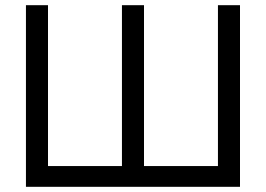

<svg xmlns="http://www.w3.org/2000/svg" viewBox="-20 -720 1025 740"><path d="M820 -80H535V-700H450V-80H165V-700H80V0H905V-700H820Z"/></svg>

Font: Glinicke Jost Regular
Style: Regular
Weight: 400
Version: Version 3.710